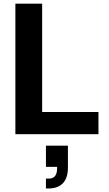

<svg xmlns="http://www.w3.org/2000/svg" viewBox="-20 -748 605 1070"><path d="M65.7 0V-727.5H214.9V-123.7H528.7V0ZM236 302.4V247.3H251.4Q275.6 247.3 286.8 232.9Q298.1 218.4 298.1 191.5V167.1L310.7 181.8H236V63.9H358.5V186.5Q358.5 243.2 330.8 272.8Q303.1 302.4 249.8 302.4Z"/></svg>

Font: Atlassian Sans
Style: Regular
Weight: 400
Designer: Rasmus Andersson
Foundry: Modifications by Atlassian Pty Ltd, manufactured by rsms
Version: Version 4.001;git-9221beed3